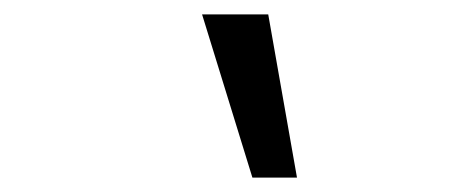

<svg xmlns="http://www.w3.org/2000/svg" viewBox="-20 -747 640 267"><path d="M331 -500 261 -727H353L393 -500Z"/></svg>

Font: Geist Mono Light
Style: Italic
Weight: 300
Italic angle: -12°
Monospace: yes
Designer: Basement.studio, Andrés Briganti, Mateo Zaragoza
Foundry: Basement.studio, Vercel, Andrés Briganti, Guido Ferreyra, Mateo Zaragoza
Version: Version 1.500; ttfautohint (v1.8.4.7-5d5b)